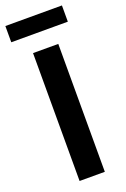

<svg xmlns="http://www.w3.org/2000/svg" viewBox="-169 -867 601 917"><g transform="rotate(-20 132.0 -408.5)"><path d="M275 -734.2V-816.7H-12.5V-734.2ZM195.8 0V-650H67.5V0Z"/></g></svg>

Font: Familjen Grotesk SemiBold
Style: Regular
Weight: 600
Designer: Anders Wikstroem, Jonas Baeckman, Matilda Gysing, Kristian Moeller
Foundry: Familjen STHLM AB
Version: Version 2.000